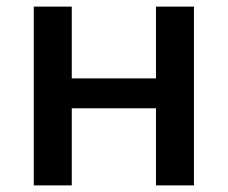

<svg xmlns="http://www.w3.org/2000/svg" viewBox="-20 -560 688 580"><path d="M196.8 -540V-323.2H451.2V-540H565.9V0H451.2V-232.9H196.8V0H82V-540Z"/></svg>

Font: OpenSans-Semibold
Style: Regular
Weight: 600
Foundry: Ascender Corporation
Version: Version 1.10